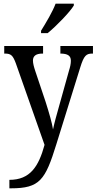

<svg xmlns="http://www.w3.org/2000/svg" viewBox="-20 -786 525 1043"><path d="M203 -619V-606H239C289 -647 360 -721 381 -756V-766H282C265 -721 232 -666 203 -619ZM31 191V237H40C196 237 226 192 286 -2L416 -420C436 -485 449 -495 482 -495H485V-536H308V-495H311C347 -494 365 -484 365 -456C365 -439 361 -422 355 -403L300 -206C287 -160 276 -121 268 -83C263 -117 247 -172 228 -232L172 -399C164 -423 159 -442 159 -457C159 -480 173 -495 211 -495H214V-536H3V-495H6C40 -495 50 -485 66 -442L222 1C190 118 144 191 31 191Z"/></svg>

Font: Noto Serif Ethiopic Cn
Style: Regular
Weight: 400
Width: 3
Designer: Monotype Design Team
Foundry: Monotype Imaging Inc.
Version: Version 2.102